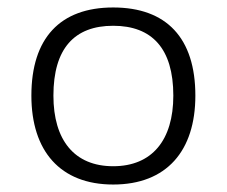

<svg xmlns="http://www.w3.org/2000/svg" viewBox="-20 -484 607 514"><path d="M283 10C426 10 503 -80 503 -228C503 -382 426 -464 283 -464C141 -464 64 -382 64 -228C64 -80 141 10 283 10ZM283 -39C179 -39 123 -109 123 -228C123 -354 179 -415 283 -415C387 -415 444 -354 444 -228C444 -109 387 -39 283 -39Z"/></svg>

Font: Noto Sans Thai UI Light
Style: Regular
Weight: 300
Designer: Monotype Design Team
Foundry: Monotype Imaging Inc.
Version: Version 2.000